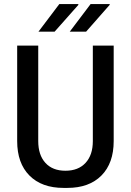

<svg xmlns="http://www.w3.org/2000/svg" viewBox="-20 -909 640 939"><path d="M291 10Q184 10 124 -50.5Q64 -111 64 -219V-686H167V-219Q167 -151 202 -112.5Q237 -74 300 -74Q363 -74 398.5 -112.5Q434 -151 434 -219V-686H536V-219Q536 -111 476 -50.5Q416 10 309 10ZM321 -754 423 -889H516L517 -886L401 -754ZM168 -754 270 -889H362L364 -886L247 -754Z"/></svg>

Font: Chivo Mono
Style: Regular
Weight: 400
Monospace: yes
Designer: Hector Gatti
Foundry: Omnibus-Type
Version: Version 1.008; ttfautohint (v1.8.4.7-5d5b)